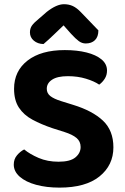

<svg xmlns="http://www.w3.org/2000/svg" viewBox="-20 -857 583 894"><path d="M252.7 -104Q307 -104 331.2 -124.2Q355.4 -144.4 355.4 -172.5Q355.4 -198.6 336.3 -214.6Q317.3 -230.6 280.2 -242.3L225.1 -259.8Q171.8 -277.8 131.2 -299.7Q90.6 -321.6 68 -356Q45.5 -390.4 45.5 -443.5Q45.5 -526.2 108.3 -575Q171 -623.8 281.8 -623.8Q338.6 -623.8 382.9 -612.7Q427.1 -601.6 452.7 -580.4Q478.3 -559.2 478.3 -528.5Q478.3 -507 467.7 -490.5Q457.2 -473.9 441.9 -462.9Q419 -478.7 380.4 -490.5Q341.9 -502.3 296.1 -502.3Q247.3 -502.3 222.6 -486Q197.8 -469.8 197.8 -443.5Q197.8 -422.7 214.5 -409.6Q231.2 -396.5 264.9 -386.1L320.2 -368.9Q410.6 -341.2 459.3 -295.3Q508 -249.4 508 -171.1Q508 -87.8 443.4 -35.6Q378.8 16.6 257 16.6Q196 16.6 148 3.4Q100 -9.7 72 -34.1Q44.1 -58.6 44.1 -90.6Q44.1 -116.1 59.2 -134Q74.3 -151.9 92.6 -161.2Q119.1 -139.2 160 -121.6Q201 -104 252.7 -104ZM276 -738.9Q254.3 -718.4 230.4 -695.3Q206.6 -672.2 182.6 -651.9Q155.6 -652.5 137.5 -667.7Q119.4 -683 119.4 -706.2Q119.4 -724.6 128.7 -737.9Q138 -751.1 160.3 -769.2L198 -801.9Q243.4 -837.4 277.7 -837.4Q300.8 -837.4 319.2 -828.8Q337.7 -820.2 356.8 -800.1L438.1 -715.6Q438.1 -685.7 422.2 -670.1Q406.3 -654.6 379.2 -654.6Q361.8 -654.6 346.9 -665.6Q331.9 -676.6 310.8 -699.7Z"/></svg>

Font: Baloo Bhaina 2
Style: Regular
Weight: 400
Designer: Yesha Goshar, Manish Minz, Shuchita Grover and Ek Type
Foundry: Ek Type
Version: Version 1.700